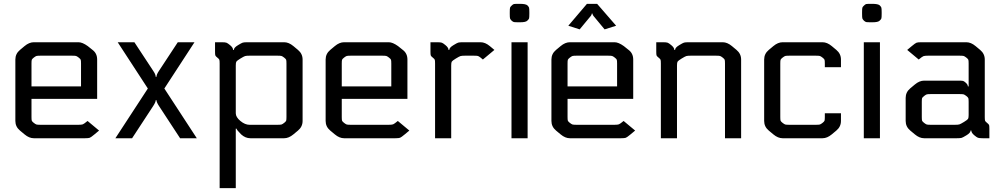

<svg xmlns="http://www.w3.org/2000/svg" viewBox="-20 -720 5233 1000"><path d="M436 -90 496 -40 472 -20Q454 -5 447.5 -2.5Q441 0 423 0H156Q132 0 108 -20L84 -40Q60 -60 60 -90V-410Q60 -440 84 -460L108 -480Q132 -500 156 -500H389Q409 -500 437 -480L462 -460Q486 -442 486 -410V-205H144V-111Q144 -96 145.5 -91.5Q147 -87 156 -80Q165 -73 170 -71.5Q175 -70 193 -70H387Q405 -70 411.5 -72.5Q418 -75 436 -90ZM402 -270V-389Q402 -404 400.5 -408.5Q399 -413 390 -420Q381 -427 376 -428.5Q371 -430 353 -430H193Q175 -430 170 -428.5Q165 -427 156 -420Q147 -413 145.5 -408.5Q144 -404 144 -389V-270Z M791 -320H795Q795 -332 808 -351L906 -500H993L836 -259L1005 0H918L808 -168Q795 -188 795 -198H791Q791 -188 778 -168L668 0H581L750 -259L593 -500H680L778 -351Q791 -332 791 -320Z M1100 -500H1135Q1153 -500 1159.5 -497.5Q1166 -495 1178 -485Q1194 -472 1194 -460H1198Q1198 -472 1220 -485Q1238 -496 1244.5 -498Q1251 -500 1269 -500H1460Q1484 -500 1508 -480L1532 -460Q1556 -440 1556 -410V-90Q1556 -60 1532 -40L1508 -20Q1484 0 1460 0H1284Q1258 0 1236 -20Q1212 -44 1212 -50H1208V260H1124V-389Q1124 -404 1122.5 -408.5Q1121 -413 1112 -420Q1103 -427 1101.5 -431.5Q1100 -436 1100 -451ZM1280 -70H1423Q1441 -70 1446 -71.5Q1451 -73 1460 -80Q1469 -87 1470.5 -91.5Q1472 -96 1472 -111V-389Q1472 -404 1470.5 -408.5Q1469 -413 1460 -420Q1451 -427 1446 -428.5Q1441 -430 1423 -430H1281Q1263 -430 1256.5 -428Q1250 -426 1232 -415Q1214 -404 1211 -399Q1208 -394 1208 -379V-130Q1208 -110 1232 -90Q1256 -70 1280 -70Z M2052 -90 2112 -40 2088 -20Q2070 -5 2063.5 -2.5Q2057 0 2039 0H1772Q1748 0 1724 -20L1700 -40Q1676 -60 1676 -90V-410Q1676 -440 1700 -460L1724 -480Q1748 -500 1772 -500H2005Q2025 -500 2053 -480L2078 -460Q2102 -442 2102 -410V-205H1760V-111Q1760 -96 1761.5 -91.5Q1763 -87 1772 -80Q1781 -73 1786 -71.5Q1791 -70 1809 -70H2003Q2021 -70 2027.5 -72.5Q2034 -75 2052 -90ZM2018 -270V-389Q2018 -404 2016.5 -408.5Q2015 -413 2006 -420Q1997 -427 1992 -428.5Q1987 -430 1969 -430H1809Q1791 -430 1786 -428.5Q1781 -427 1772 -420Q1763 -413 1761.5 -408.5Q1760 -404 1760 -389V-270Z M2222 -500H2257Q2275 -500 2281.5 -497.5Q2288 -495 2300 -485Q2316 -472 2316 -460H2320Q2320 -472 2342 -485Q2360 -496 2366.5 -498Q2373 -500 2391 -500H2483Q2507 -500 2531 -480L2555 -460L2495 -410L2483 -420Q2474 -427 2469 -428.5Q2464 -430 2446 -430H2403Q2385 -430 2378.5 -428Q2372 -426 2354 -415Q2336 -404 2333 -399Q2330 -394 2330 -379V0H2246V-389Q2246 -404 2244.5 -408.5Q2243 -413 2234 -420Q2225 -427 2223.5 -431.5Q2222 -436 2222 -451Z M2728 0H2644V-500H2728ZM2737 -656V-648Q2737 -629 2735.5 -624Q2734 -619 2726 -612Q2718 -604 2689 -604H2684Q2662 -604 2657 -605Q2652 -606 2645 -612Q2638 -619 2636.5 -624Q2635 -629 2635 -648V-656Q2635 -675 2636.5 -680Q2638 -685 2646 -692Q2652 -698 2657 -699Q2662 -700 2684 -700H2688Q2718 -700 2727 -692Q2734 -685 2735.5 -680Q2737 -675 2737 -656Z M3228 -90 3288 -40 3264 -20Q3246 -5 3239.5 -2.5Q3233 0 3215 0H2948Q2924 0 2900 -20L2876 -40Q2852 -60 2852 -90V-410Q2852 -440 2876 -460L2900 -480Q2924 -500 2948 -500H3181Q3201 -500 3229 -480L3254 -460Q3278 -442 3278 -410V-205H2936V-111Q2936 -96 2937.5 -91.5Q2939 -87 2948 -80Q2957 -73 2962 -71.5Q2967 -70 2985 -70H3179Q3197 -70 3203.5 -72.5Q3210 -75 3228 -90ZM3194 -270V-389Q3194 -404 3192.5 -408.5Q3191 -413 3182 -420Q3173 -427 3168 -428.5Q3163 -430 3145 -430H2985Q2967 -430 2962 -428.5Q2957 -427 2948 -420Q2939 -413 2937.5 -408.5Q2936 -404 2936 -389V-270ZM3129 -567 3071 -637Q3066 -643 3066 -649H3062Q3062 -643 3057 -637L2999 -567L2940 -586L3037 -700H3090L3189 -586Z M3398 -500H3433Q3451 -500 3457.5 -497.5Q3464 -495 3476 -485Q3492 -472 3492 -460H3496Q3496 -472 3518 -485Q3536 -496 3542.5 -498Q3549 -500 3567 -500H3744Q3768 -500 3792 -480L3816 -460Q3840 -440 3840 -410V0H3756V-389Q3756 -404 3754.5 -408.5Q3753 -413 3744 -420Q3735 -427 3730 -428.5Q3725 -430 3707 -430H3579Q3561 -430 3554.5 -428Q3548 -426 3530 -415Q3512 -404 3509 -399Q3506 -394 3506 -379V0H3422V-389Q3422 -404 3420.5 -408.5Q3419 -413 3410 -420Q3401 -427 3399.5 -431.5Q3398 -436 3398 -451Z M4360 -370H4276V-389Q4276 -404 4274.5 -408.5Q4273 -413 4264 -420Q4255 -427 4250 -428.5Q4245 -430 4227 -430H4093Q4075 -430 4070 -428.5Q4065 -427 4056 -420Q4047 -413 4045.5 -408.5Q4044 -404 4044 -389V-111Q4044 -96 4045.5 -91.5Q4047 -87 4056 -80Q4065 -73 4070 -71.5Q4075 -70 4093 -70H4227Q4245 -70 4250 -71.5Q4255 -73 4264 -80Q4273 -87 4274.5 -91.5Q4276 -96 4276 -111V-130H4360V-90Q4360 -60 4336 -40L4312 -20Q4288 0 4264 0H4056Q4032 0 4008 -20L3984 -40Q3960 -60 3960 -90V-410Q3960 -440 3984 -460L4008 -480Q4032 -500 4056 -500H4264Q4288 -500 4312 -480L4336 -460Q4360 -440 4360 -410Z M4563 0H4479V-500H4563ZM4572 -656V-648Q4572 -629 4570.5 -624Q4569 -619 4561 -612Q4553 -604 4524 -604H4519Q4497 -604 4492 -605Q4487 -606 4480 -612Q4473 -619 4471.5 -624Q4470 -629 4470 -648V-656Q4470 -675 4471.5 -680Q4473 -685 4481 -692Q4487 -698 4492 -699Q4497 -700 4519 -700H4523Q4553 -700 4562 -692Q4569 -685 4570.5 -680Q4572 -675 4572 -656Z M5039 -40H5035Q5035 -28 5013 -15Q4995 -4 4988.5 -2Q4982 0 4964 0H4793Q4769 0 4745 -20L4721 -40Q4697 -60 4697 -90V-210Q4697 -240 4721 -260L4745 -280Q4769 -300 4793 -300H4972Q4991 -300 4996 -298.5Q5001 -297 5009 -290Q5021 -280 5021 -270H5025V-389Q5025 -404 5023.5 -408.5Q5022 -413 5013 -420Q5004 -427 4999 -428.5Q4994 -430 4976 -430H4814Q4796 -430 4789.5 -427.5Q4783 -425 4765 -410L4705 -460L4729 -480Q4747 -495 4753.5 -497.5Q4760 -500 4778 -500H5013Q5037 -500 5061 -480L5085 -460Q5109 -440 5109 -410V-111Q5109 -96 5110.5 -91.5Q5112 -87 5121 -80Q5130 -73 5131.5 -68.5Q5133 -64 5133 -49V0H5098Q5080 0 5073.5 -2.5Q5067 -5 5055 -15Q5039 -28 5039 -40ZM4781 -189V-111Q4781 -96 4782.5 -91.5Q4784 -87 4793 -80Q4802 -73 4807 -71.5Q4812 -70 4830 -70H4952Q4970 -70 4976.5 -72Q4983 -74 5001 -85Q5019 -96 5022 -101Q5025 -106 5025 -121V-189Q5025 -204 5023.5 -208.5Q5022 -213 5013 -220Q5004 -227 4999 -228.5Q4994 -230 4976 -230H4830Q4812 -230 4807 -228.5Q4802 -227 4793 -220Q4784 -213 4782.5 -208.5Q4781 -204 4781 -189Z"/></svg>

Font: Electrolize
Style: Regular
Weight: 400
Designer: Valery Zaveryaev
Foundry: Cyreal (www.cyreal.org)
Version: Version 1.002